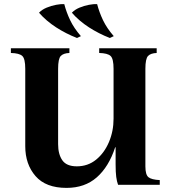

<svg xmlns="http://www.w3.org/2000/svg" viewBox="-20 -900 841 935"><path d="M304 15Q203 15 153 -42.5Q103 -100 103 -188V-565Q103 -614 88.5 -627.5Q74 -641 33 -642V-665H318V-642Q289 -641 276 -627.5Q263 -614 263 -565V-198Q263 -149 283.5 -119.5Q304 -90 354 -90Q408 -90 448 -122.5Q488 -155 510.5 -208Q533 -261 533 -322V-565Q533 -614 518.5 -627.5Q504 -641 463 -642V-665H743V-642Q714 -641 701 -627.5Q688 -614 688 -565V-90Q688 -49 703 -37Q718 -25 758 -23V0H555Q549 -16 546 -38.5Q543 -61 543 -100V-183H541Q510 -88 451.5 -36.5Q393 15 304 15ZM453 -880Q463 -841 481.5 -802Q500 -763 534 -724L515 -715Q461 -736 413 -767Q365 -798 330 -838Q344 -853 366.5 -862.5Q389 -872 413 -876.5Q437 -881 453 -880ZM293 -880Q303 -841 321.5 -802Q340 -763 374 -724L355 -715Q301 -736 253 -767Q205 -798 170 -838Q184 -853 206.5 -862.5Q229 -872 253 -876.5Q277 -881 293 -880Z"/></svg>

Font: Bona Nova SC
Style: Bold
Weight: 700
Designer: Mateusz Machalski
Foundry: Capitalics
Version: Version 4.001; ttfautohint (v1.8.4.7-5d5b)